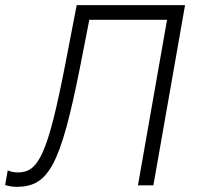

<svg xmlns="http://www.w3.org/2000/svg" viewBox="-47 -720 765 746"><path d="M17 6C142 6 188 -77 264 -459L300 -643H602L489 0H549L672 -700H251L207 -472C139 -122 103 -50 23 -50C8 -50 -5 -53 -17 -58L-27 -1C-13 3 1 6 17 6Z"/></svg>

Font: Fixel Display Light
Style: Italic
Weight: 300
Italic angle: -10°
Designer: AlfaBravo + MacPaw
Foundry: Kyrylo Tkachov, Marchela Mozhyna, Serhii Makarenko, Maria Weinstein, Zakhar Kryvoshyya
Version: Version 1.210;Glyphs 3.2 (3217)